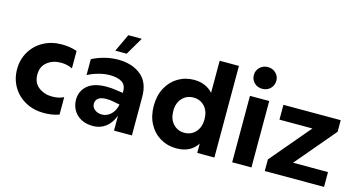

<svg xmlns="http://www.w3.org/2000/svg" viewBox="-83 -1143 2792 1502"><g transform="rotate(15 1312.5 -391.5)"><path d="M39 -269Q39 -347 76.5 -410.5Q114 -474 180 -510Q246 -546 328 -546Q398 -546 452 -526V-385Q410 -406 359 -406Q294 -406 248.5 -370.5Q203 -335 203 -269Q203 -202 249 -167Q295 -132 359 -132Q412 -132 452 -152V-11Q398 9 328 9Q246 9 180 -27Q114 -63 76.5 -126.5Q39 -190 39 -269Z M896 -121Q871 -56 827 -24Q783 8 727 8Q670 8 629.5 -14Q589 -36 567.5 -74Q546 -112 546 -157Q546 -227 597.5 -272Q649 -317 753 -317Q794 -317 837 -310L886 -303V-315Q886 -367 851 -389Q816 -411 754 -411Q710 -411 662.5 -398Q615 -385 576 -364V-493Q622 -517 676.5 -531Q731 -545 786 -545Q896 -545 968.5 -488.5Q1041 -432 1041 -312V0H896ZM771 -97Q810 -97 842 -125.5Q874 -154 885 -208L829 -219Q804 -224 775 -224Q731 -224 710 -207.5Q689 -191 689 -162Q689 -134 713 -115.5Q737 -97 771 -97ZM811 -750H920L836 -607H744Z M1146 -269Q1146 -352 1179.5 -414.5Q1213 -477 1271 -511.5Q1329 -546 1401 -546Q1448 -546 1487 -529.5Q1526 -513 1553 -482V-742H1709V0H1570V-76Q1517 8 1401 8Q1329 8 1271 -26.5Q1213 -61 1179.5 -123.5Q1146 -186 1146 -269ZM1557 -269Q1557 -334 1521.5 -372.5Q1486 -411 1431 -411Q1376 -411 1340 -372.5Q1304 -334 1304 -269Q1304 -204 1340 -165Q1376 -126 1431 -126Q1486 -126 1521.5 -165Q1557 -204 1557 -269Z M1853 -538H2009V0H1853ZM1840 -704Q1840 -741 1866.5 -766.5Q1893 -792 1931 -792Q1969 -792 1995.5 -767Q2022 -742 2022 -706Q2022 -668 1996 -642Q1970 -616 1931 -616Q1892 -616 1866 -641Q1840 -666 1840 -704Z M2117 -94 2391 -418H2124V-538H2588V-444L2314 -120H2597V0H2117Z"/></g></svg>

Font: Chess Sans
Style: Bold
Weight: 700
Designer: Wolf Bōese
Foundry: Wolf Bōese
Version: Version 7.223